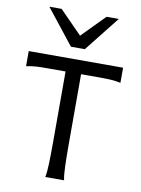

<svg xmlns="http://www.w3.org/2000/svg" viewBox="-105 -1060 827 1130"><g transform="rotate(10 309.0 -495.5)"><path d="M585.9 -712.9V-622.6Q556.6 -628.9 528.1 -630.6Q499.5 -632.3 466.3 -632.3H349.1V-212.4Q349.1 -140.1 350.8 -84.7Q352.5 -29.3 358.9 0H246.6Q252.9 -29.3 254.6 -84.7Q256.3 -140.1 256.3 -212.4V-632.3H141.6Q108.9 -632.3 80.1 -630.6Q51.3 -628.9 22 -622.6V-712.9ZM169.4 -991.2 303.7 -854.5 438 -991.2H511.2L345.2 -781.2H262.2L96.2 -991.2Z"/></g></svg>

Font: Andika APac
Style: Regular
Weight: 400
Designer: Victor Gaultney, Annie Olsen, Julie Remington, Don Collingsworth, Eric Hays, Becca Hirsbrunner
Foundry: SIL International
Version: Version 5.000